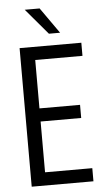

<svg xmlns="http://www.w3.org/2000/svg" viewBox="-59 -916 520 953"><g transform="rotate(-5 201.0 -439.0)"><path d="M131.8 -625V-383.8H334V-318.4H131.8V-65.4H367.2V0H59.6V-690.4H367.2V-625ZM210.9 -749 101.6 -877.9H175.8L266.6 -749Z"/></g></svg>

Font: Dinish Condensed
Style: Regular
Weight: 400
Width: 3
Designer: Bert Driehuis
Foundry: Playbeing
Version: Version 3.006; git-39231f3c-release